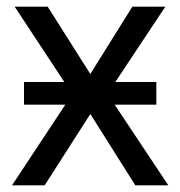

<svg xmlns="http://www.w3.org/2000/svg" viewBox="-20 -556 541 576"><path d="M52 -310H173L24 -536H123L251 -334L377 -536H476L326 -310H449V-242H324L485 0H386L251 -214L114 0H16L176 -242H52Z"/></svg>

Font: Noto Sans Display
Style: Regular
Weight: 400
Designer: Monotype Design Team
Foundry: Monotype Imaging Inc.
Version: Version 2.003